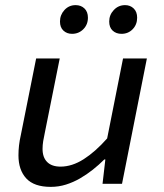

<svg xmlns="http://www.w3.org/2000/svg" viewBox="-20 -717 640 749"><path d="M178 12Q113 12 82.5 -21Q52 -54 52 -111Q52 -150 61 -189L121 -489H213L155 -200Q151 -182 148.5 -166.5Q146 -151 146 -136Q146 -103 164 -85Q182 -67 216 -67Q261 -67 306.5 -96Q352 -125 398 -177L460 -489H553L456 0H380L391 -95H387Q366 -74 342 -55Q318 -36 292 -21Q266 -6 237.5 3Q209 12 178 12ZM261 -585Q241 -585 227.5 -597.5Q214 -610 214 -633Q214 -659 231.5 -678Q249 -697 275 -697Q296 -697 309.5 -684Q323 -671 323 -648Q323 -621 305 -603Q287 -585 261 -585ZM454 -585Q433 -585 419.5 -597.5Q406 -610 406 -633Q406 -659 424 -678Q442 -697 468 -697Q488 -697 501.5 -684Q515 -671 515 -648Q515 -621 497.5 -603Q480 -585 454 -585Z"/></svg>

Font: Source Code Pro Medium
Style: Italic
Weight: 500
Italic angle: -11°
Monospace: yes
Designer: Paul D. Hunt, Teo Tuominen
Foundry: Adobe Systems Incorporated
Version: Version 1.050;PS 1.000;hotconv 16.6.51;makeotf.lib2.5.65220